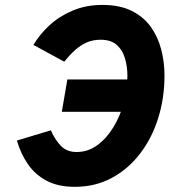

<svg xmlns="http://www.w3.org/2000/svg" viewBox="-20 -730 672 761"><path d="M276.5 10.5Q210 10.5 164.5 -13.8Q119 -38 90.5 -79.5Q62 -121 47 -173L181.5 -213.5Q199 -174 222.5 -150.8Q246 -127.5 283.5 -127.5Q328.5 -127.5 365.2 -154.2Q402 -181 429 -225Q456 -269 470.5 -322.2Q485 -375.5 485 -429Q485 -466.5 475.2 -499.2Q465.5 -532 442.5 -552.2Q419.5 -572.5 379 -572.5Q348 -572.5 323.2 -561.5Q298.5 -550.5 277 -531Q255.5 -511.5 234.5 -485.5L112.5 -552Q137 -593.5 176.2 -629.8Q215.5 -666 268.5 -688.2Q321.5 -710.5 386 -710.5Q454.5 -710.5 501.8 -687Q549 -663.5 577.5 -623.8Q606 -584 619 -533.8Q632 -483.5 632 -430Q632 -342 607.2 -262.5Q582.5 -183 535.5 -121.5Q488.5 -60 423 -24.8Q357.5 10.5 276.5 10.5ZM225 -287 247 -415H603L581 -287Z"/></svg>

Font: Overpass ExtraBold
Style: Italic
Weight: 800
Italic angle: -10°
Designer: Delve Withrington, Dave Bailey, Thomas Jockin
Foundry: Delve Fonts LLC
Version: Version 4.000